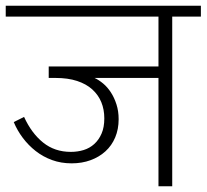

<svg xmlns="http://www.w3.org/2000/svg" viewBox="-30 -650 721 670"><path d="M300 -378Q315 -371 330 -358.5Q345 -346 357 -327.5Q369 -309 376.5 -285.5Q384 -262 384 -234Q384 -199 372 -170.5Q360 -142 338 -122Q316 -102 286 -91Q256 -80 220 -80Q183 -80 151.5 -91.5Q120 -103 94.5 -123Q69 -143 49.5 -169Q30 -195 18 -224L54 -242Q80 -185 120.5 -152.5Q161 -120 217 -120Q241 -120 262 -126.5Q283 -133 299 -147.5Q315 -162 324.5 -184Q334 -206 334 -237Q334 -268 323.5 -293.5Q313 -319 292 -338Q271 -357 239 -367.5Q207 -378 164 -378H140V-418H523V-592H-10V-630H671V-592H571V0H523V-378Z"/></svg>

Font: Ek Mukta ExtraLight
Style: Regular
Weight: 275
Designer: Girish Dalvi and Yashodeep Gholap
Foundry: Ek Type
Version: Version 2.538;PS 1.002;hotconv 16.6.51;makeotf.lib2.5.65220;